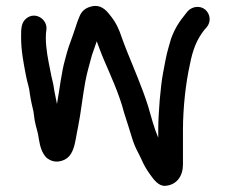

<svg xmlns="http://www.w3.org/2000/svg" viewBox="-20 -551 765 637"><path d="M91 -181 95 -152C99.4 -127 106.3 -113.2 109 -89C113.2 -63.8 118.9 -44.1 134 -28C147.3 -17.3 161.3 -13.2 176 -15.5C228.9 -23.9 227.8 -79.7 239 -130C248.8 -179.1 253.2 -226.2 263 -280C269.8 -316.2 277.6 -338.5 285 -368C288.6 -378.8 295.5 -397.4 301 -414C309.8 -391.3 314.7 -375.6 325 -352C349.4 -295 375.6 -239 392 -176C402.3 -145.2 411.3 -114.6 421 -84C430.5 -56.6 437.6 -47.5 448 -25C456.7 -4.7 465.4 10.4 478 28C490 44.3 505.8 67.7 529.5 65.5C566.7 62.1 587 32.7 587 -5V-119C587 -194.1 596.5 -277.5 610 -337C619.6 -387.3 633 -419.9 658 -452L666 -461C681.2 -479 677.4 -505.1 661 -519C643.1 -534.1 616.9 -529.2 603 -514L595 -504C573.9 -478.2 559.3 -455.4 547 -421L539 -393C532.2 -371.2 525.9 -334.7 521 -309C512.6 -265 505 -175.6 505 -119V-94C491 -126.6 481.5 -164 471 -200C450.2 -264.9 424.3 -323.2 400 -384L390 -410C386.7 -420 382.3 -432 377 -446C365.5 -474.7 356.2 -487.2 340 -507C322.7 -528.3 303 -535.7 281 -529C263 -524.3 250.7 -513.7 244 -497C233.4 -472.3 233.3 -466.4 222 -435C209 -399.8 205.3 -389.6 196 -354C184.2 -313.5 177.2 -250.9 169 -206C166.2 -221.2 162.5 -237.3 160 -251C156.8 -278 152.1 -286.5 147 -316C139.8 -352.1 132 -388.8 132 -427C132 -438.3 132.9 -444.2 134 -453C138 -487 97 -514 67.5 -490C50.2 -475.9 50 -456.9 50 -427C50 -382.5 58.1 -342.3 66 -301C71.3 -272.1 76.8 -263.9 79 -240C81.6 -221.8 87.2 -196.1 91 -181Z"/></svg>

Font: HoneyBee
Style: Bd
Weight: 700
Foundry: Cannot Into Space Fonts
Version: Version 0.89